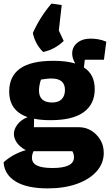

<svg xmlns="http://www.w3.org/2000/svg" viewBox="-23 -841 609 1064"><path d="M257 -175Q206 -175 166 -183L165 -136H415Q452 -136 483 -117Q514 -98 533 -66Q552 -34 552 6Q552 64 512.5 108.5Q473 153 403 178Q333 203 241 203Q126 203 63.5 164.5Q1 126 -3 58Q50 11 120 -9Q86 -27 70 -51Q54 -75 54 -99Q54 -125 73.5 -151Q93 -177 130 -192Q28 -227 28 -334Q28 -418 88 -461Q148 -504 273 -504Q345 -504 394 -489Q377 -518 377 -544Q377 -581 405.5 -604Q434 -627 480 -627Q499 -627 520.5 -623.5Q542 -620 566 -610L553 -510H447L442 -467Q502 -429 502 -347Q502 -264 441 -219.5Q380 -175 257 -175ZM266 -273Q301 -273 319 -291.5Q337 -310 337 -343Q337 -406 262 -406Q249 -406 232.5 -404Q216 -402 204 -400Q198 -383 195.5 -366.5Q193 -350 193 -340Q193 -273 266 -273ZM154 33Q154 62 181.5 76Q209 90 268 90Q387 90 387 31Q387 12 378 -3H163Q154 15 154 33ZM319 -813 303 -672 330 -614Q280 -566 216 -553Q172 -596 159 -658Q198 -746 262 -821Z"/></svg>

Font: Piazzolla ExtraBold
Style: Regular
Weight: 800
Designer: Juan Pablo del Peral
Foundry: Huerta Tipografica
Version: Version 1.330